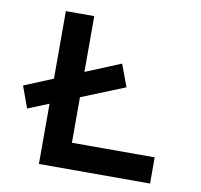

<svg xmlns="http://www.w3.org/2000/svg" viewBox="-78 -783 906 866"><g transform="rotate(10 375.0 -350.0)"><path d="M59 -237 23 -336 446 -511 484 -409ZM155 0V-700H285V-120H664V0Z"/></g></svg>

Font: Lexend Exa Medium
Style: Regular
Weight: 500
Designer: Bonnie Shaver-Troup, Thomas Jockin
Foundry: Lexend
Version: Version 1.007